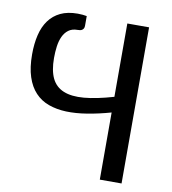

<svg xmlns="http://www.w3.org/2000/svg" viewBox="-75 -712 695 777"><g transform="rotate(10 272.5 -323.0)"><path d="M476.1 0H386.7V-275.9Q336.4 -261.7 290 -254.2Q243.7 -246.6 204.1 -248Q164.6 -249.5 132.1 -261.2Q99.6 -272.9 76.7 -297.4Q53.7 -321.8 41.3 -359.9Q28.8 -397.9 28.8 -452.1Q28.8 -496.1 37.4 -531.7Q45.9 -567.4 64.5 -592.8Q83 -618.2 112.1 -632.1Q141.1 -646 182.6 -646Q193.8 -646 202.9 -645Q211.9 -644 219.7 -642.6V-603Q219.7 -595.7 217.3 -591.6Q214.8 -587.4 211.2 -585Q207.5 -582.5 202.6 -581.8Q197.8 -581.1 192.9 -581.1Q170.4 -581.1 156 -570.3Q141.6 -559.6 133.3 -541.7Q125 -523.9 121.8 -500.7Q118.7 -477.5 118.7 -452.6Q118.7 -401.4 134 -369.6Q149.4 -337.9 182.1 -324.5Q214.8 -311 265.6 -315.4Q316.4 -319.8 386.7 -340.3V-641.6H476.1Z"/></g></svg>

Font: Carlito
Style: Regular
Weight: 400
Designer: Lukasz Dziedzic
Foundry: tyPoland Lukasz Dziedzic
Version: Version 1.104